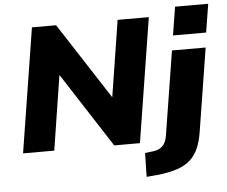

<svg xmlns="http://www.w3.org/2000/svg" viewBox="-61 -821 1280 1085"><g transform="rotate(-5 579.5 -279.0)"><path d="M43 0 155 -705H292L572 -273H573L641 -705H818L706 0H560L288 -421H286L220 0ZM945 -590 971 -751H1159L1133 -590ZM727 193 730 58 779 52Q811 48 830.5 28.5Q850 9 856 -30L932 -506H1123L1048 -35Q1040 17 1023.5 56Q1007 95 978 122Q949 149 902 165Q855 181 785 188Z"/></g></svg>

Font: Nunito Sans 7pt Black
Style: Italic
Weight: 900
Italic angle: -9°
Version: Version 3.101;gftools[0.9.27]